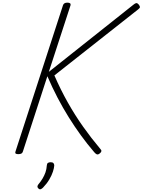

<svg xmlns="http://www.w3.org/2000/svg" viewBox="-20 -1150 1078 1451"><path d="M118 15Q104 15 98.5 10.5Q93 6 97 -5L456 -1110Q462 -1130 489 -1130Q518 -1130 513 -1110L349 -607L989 -1115Q1002 -1126 1010.5 -1126.5Q1019 -1127 1029 -1115Q1038 -1103 1037.5 -1096Q1037 -1089 1024 -1079L391 -580Q439 -470 493 -374.5Q547 -279 607.5 -193.5Q668 -108 737 -26Q748 -15 746 -6.5Q744 2 732 11Q720 20 711 16Q702 12 692 0Q638 -63 590.5 -128.5Q543 -194 499 -264.5Q455 -335 415 -411.5Q375 -488 338 -574L153 -5Q150 6 141.5 10.5Q133 15 118 15ZM272 276Q264 269 263 262Q262 255 268 246Q288 222 301.5 199.5Q315 177 323.5 153Q332 129 334 99Q335 86 342.5 81Q350 76 363 76Q377 76 383.5 82.5Q390 89 390 101Q389 119 380 147Q371 175 352.5 206.5Q334 238 305 268Q297 276 288.5 279.5Q280 283 272 276Z"/></svg>

Font: Playwrite CU ExtraLight
Style: Regular
Weight: 250
Designer: Veronika Burian, José Scaglione
Foundry: TypeTogether
Version: Version 1.002